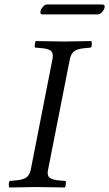

<svg xmlns="http://www.w3.org/2000/svg" viewBox="-20 -829 484 851"><path d="M212.9 -568.8Q216.8 -591.8 207.5 -601.8Q198.2 -611.8 168.9 -615.2L134.8 -618.2Q132.8 -622.1 134.5 -633.1Q136.2 -644 138.2 -647Q226.1 -645 265.1 -645Q294.9 -645 384.8 -647Q387.7 -640.1 387 -630.6Q386.2 -621.1 382.8 -618.2L352.1 -615.2Q322.3 -612.3 308.6 -601.6Q294.9 -590.8 290 -568.8L192.9 -76.2Q188 -53.2 198 -43.2Q208 -33.2 236.8 -29.8L271 -26.9Q272.9 -22.9 271.5 -12Q270 -1 268.1 2Q180.2 0 141.1 0Q111.3 0 21 2Q18.1 -4.9 19 -14.4Q20 -23.9 22.9 -26.9L54.2 -29.8Q84 -32.7 97.9 -43.5Q111.8 -54.2 116.2 -76.2ZM413.6 -765.1H169.4Q156.2 -765.1 159.7 -779.8Q161.6 -789.1 170.4 -799.1Q179.2 -809.1 187.5 -809.1H432.6Q446.8 -809.1 443.4 -794.9Q441.4 -785.2 432.1 -775.1Q422.9 -765.1 413.6 -765.1Z"/></svg>

Font: Linux Libertine
Style: Italic
Weight: 400
Italic angle: -12°
Designer: Philipp H. Poll
Foundry: Philipp H. Poll
Version: Version 5.1.6 ; ttfautohint (v0.9)